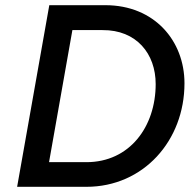

<svg xmlns="http://www.w3.org/2000/svg" viewBox="-20 -720 755 740"><path d="M46 0H313C533 0 691 -178 691 -399C691 -563 575 -700 386 -700H170ZM169 -95 259 -604H375C506 -605 580 -513 580 -396C580 -232 480 -95 313 -95Z"/></svg>

Font: Fixel Display Medium
Style: Italic
Weight: 500
Italic angle: -10°
Designer: AlfaBravo + MacPaw
Foundry: Kyrylo Tkachov, Marchela Mozhyna, Serhii Makarenko, Maria Weinstein, Zakhar Kryvoshyya
Version: Version 1.210;Glyphs 3.2 (3217)